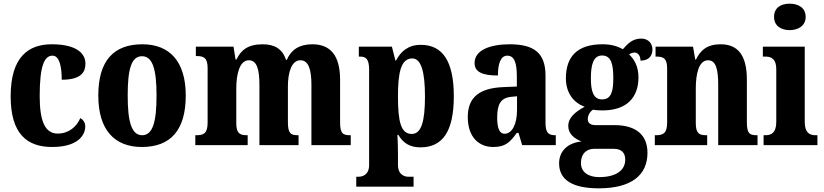

<svg xmlns="http://www.w3.org/2000/svg" viewBox="-20 -790 4486 1045"><path d="M264 10C401 10 444 -52 444 -102C444 -122 434 -138 417 -147C397 -100 354 -63 294 -63C224 -63 196 -133 196 -267C196 -437 223 -487 266 -487C304 -487 316 -426 316 -356C426 -356 445 -401 445 -444C445 -500 395 -549 262 -549C136 -549 38 -482 38 -266C38 -60 128 10 264 10Z M752 10C909 10 991 -82 991 -270C991 -458 901 -549 755 -549C597 -549 515 -458 515 -270C515 -82 604 10 752 10ZM754 -54C695 -54 675 -129 675 -270C675 -412 694 -484 753 -484C811 -484 832 -412 832 -270C832 -129 812 -54 754 -54Z M1043 0H1328V-54H1325C1286 -54 1266 -63 1266 -120V-308C1266 -389 1285 -462 1334 -462C1378 -462 1392 -413 1392 -327V0H1605V-54H1602C1563 -54 1547 -63 1547 -125V-320C1547 -396 1567 -462 1615 -462C1659 -462 1675 -413 1675 -327V0H1889V-54H1886C1846 -54 1831 -63 1831 -125V-356C1831 -491 1776 -549 1680 -549C1607 -549 1563 -517 1541 -464H1537C1517 -524 1474 -549 1410 -549C1329 -549 1291 -517 1267 -466H1262L1251 -536H1046V-485H1049C1088 -485 1110 -476 1110 -420V-123C1110 -63 1088 -54 1048 -54H1043Z M1919 226H2231V172H2203C2185 172 2146 164 2146 107V55C2146 14 2145 -23 2143 -56H2148C2173 -13 2209 12 2268 12C2388 12 2450 -73 2450 -266C2450 -460 2387 -546 2270 -546C2202 -546 2161 -510 2136 -461H2132L2113 -536H1933V-482H1938C1969 -482 1989 -473 1989 -411V108C1989 164 1950 172 1931 172H1919ZM2221 -61C2162 -61 2146 -127 2146 -266C2146 -395 2162 -472 2224 -472C2273 -472 2293 -397 2293 -265C2293 -128 2273 -61 2221 -61Z M2664 10C2729 10 2754 -13 2793 -67H2802L2822 0H3005V-54H3002C2962 -54 2949 -70 2949 -125V-379C2949 -504 2884 -549 2754 -549C2649 -549 2563 -518 2563 -447C2563 -399 2604 -379 2690 -379C2690 -448 2707 -487 2741 -487C2779 -487 2793 -449 2793 -374V-319L2721 -316C2591 -311 2526 -262 2526 -153C2526 -42 2588 10 2664 10ZM2726 -62C2698 -62 2686 -94 2686 -149C2686 -221 2704 -257 2762 -263L2794 -266V-191C2794 -114 2767 -62 2726 -62Z M3239 235C3418 235 3504 162 3504 42C3504 -52 3446 -109 3324 -109H3221C3197 -109 3179 -118 3179 -142C3179 -165 3195 -186 3208 -193C3219 -190 3246 -189 3259 -189C3394 -189 3455 -262 3455 -369C3455 -429 3432 -467 3404 -494C3412 -499 3421 -504 3435 -504C3448 -504 3466 -491 3466 -460C3514 -460 3531 -489 3531 -521C3531 -553 3509 -580 3470 -580C3423 -580 3396 -552 3370 -522C3338 -540 3305 -549 3259 -549C3122 -549 3060 -482 3060 -364C3060 -282 3104 -230 3162 -209C3109 -180 3073 -149 3073 -105C3073 -57 3111 -34 3145 -20C3072 -13 3023 31 3023 99C3023 188 3094 235 3239 235ZM3257 -249C3208 -249 3196 -296 3196 -364C3196 -435 3208 -488 3257 -488C3308 -488 3318 -437 3318 -365C3318 -295 3308 -249 3257 -249ZM3241 174C3184 174 3142 148 3142 98C3142 37 3183 20 3212 20H3321C3363 20 3383 42 3383 79C3383 137 3333 174 3241 174Z M3544 0H3829V-54H3825C3786 -54 3767 -63 3767 -120V-308C3767 -388 3783 -462 3834 -462C3877 -462 3889 -412 3889 -327V0H4103V-54H4099C4060 -54 4045 -63 4045 -125V-356C4045 -491 3995 -549 3902 -549C3828 -549 3792 -516 3768 -466H3764L3752 -536H3548V-482H3552C3591 -482 3611 -473 3611 -417V-123C3611 -63 3588 -54 3549 -54H3544Z M4278 -626C4325 -626 4365 -650 4365 -698C4365 -748 4325 -770 4278 -770C4230 -770 4193 -748 4193 -698C4193 -650 4230 -626 4278 -626ZM4136 0H4429V-54H4419C4385 -54 4360 -69 4360 -126V-536H4132V-482H4147C4180 -482 4205 -467 4205 -414V-127C4205 -70 4181 -54 4146 -54H4136Z"/></svg>

Font: Noto Serif Sinhala Condensed ExtraBold
Style: Regular
Weight: 800
Width: 3
Designer: Jelle Bosma - Monotype Design Team
Foundry: Monotype Imaging Inc.
Version: Version 2.007